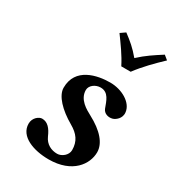

<svg xmlns="http://www.w3.org/2000/svg" viewBox="-167 -775 806 885"><g transform="rotate(30 236.0 -333.0)"><path d="M426 -355C421 -404 359 -439 297 -439C228 -439 122 -417 122 -311C122 -268 170 -219 236 -181C278 -157 300 -128 300 -81C300 -54 272 -32 248 -32C217 -32 187 -46 172 -80C157 -115 138 -138 108 -138C92 -138 65 -119 65 -87C65 -19 147 10 227 10C353 10 405 -67 405 -130C405 -177 366 -223 292 -262C266 -276 216 -302 216 -353C216 -377 242 -397 270 -397C313 -397 323 -356 336 -322C344 -302 367 -294 389 -300C403 -304 430 -323 426 -355ZM353 -529C388 -576 430 -618 472 -658L450 -676C408 -649 375 -628 336 -592C304 -630 281 -649 245 -676L219 -658C248 -618 280 -575 303 -529Z"/></g></svg>

Font: Libertinus Serif
Style: Bold Italic
Weight: 700
Italic angle: -12°
Designer: Philipp H. Poll, Khaled Hosny
Foundry: Caleb Maclennan
Version: Version 7.050;RELEASE